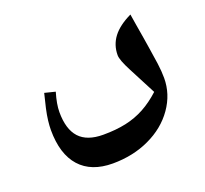

<svg xmlns="http://www.w3.org/2000/svg" viewBox="-97 -383 797 748"><g transform="rotate(-20 302.0 -9.0)"><path d="M251 252Q162 252 115 199.5Q68 147 68 47Q68 30 70.5 8.5Q73 -13 79 -40Q85 -67 93 -98L137 -87Q123 -40 123 -7Q123 64 155 99Q187 134 254 134Q307 134 348.5 125Q390 116 426 96.5Q462 77 497 45Q463 -21 437.5 -69.5Q412 -118 412 -138Q412 -180 436.5 -212.5Q461 -245 513 -270Q516 -250 520.5 -223.5Q525 -197 529.5 -170Q534 -143 537 -123Q543 -87 547.5 -53.5Q552 -20 552 7Q552 74 512 131Q472 188 403 220Q369 236 330.5 244Q292 252 251 252Z"/></g></svg>

Font: Noto Naskh Arabic
Style: Bold
Weight: 700
Designer: Monotype Design Team, David Williams, Mohamad Dakak and Nizar Qandah
Foundry: Monotype Imaging Inc.
Version: Version 2.016